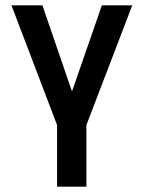

<svg xmlns="http://www.w3.org/2000/svg" viewBox="-20 -546 540 720"><path d="M194 -77 23 -526H139L250 -203L362 -526H476L304 -77V154H194Z"/></svg>

Font: D2Coding
Style: Bold
Weight: 700
Monospace: yes
Designer: Yong-Rak Park; Jeong-Hwan Yoon; Sang-Min Lee;
Foundry: NHN Corporation
Version: Version 1.3.2; Build 20180524